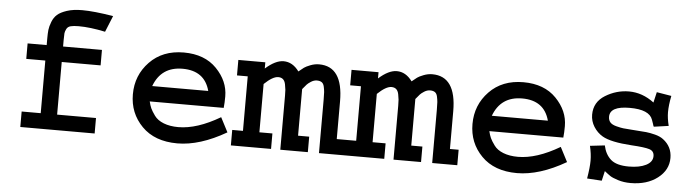

<svg xmlns="http://www.w3.org/2000/svg" viewBox="-43 -802 3602 990"><g transform="rotate(5 1758.0 -306.5)"><path d="M82 -432.6H180.7V-466.8Q180.7 -493.2 182.6 -511.2Q184.6 -529.3 193.8 -553.2Q203.1 -577.1 219.7 -591.8Q236.3 -606.4 269 -617.2Q301.8 -627.9 347.7 -627.9Q409.2 -627.9 508.8 -611.3L474.6 -527.3Q396.5 -543.9 336.9 -543.9Q310.5 -543.9 295.4 -540Q280.3 -536.1 273.9 -523.4Q267.6 -510.7 266.6 -501Q265.6 -491.2 265.6 -465.8V-432.6H466.8V-352.5H265.6V-80.1H466.8V0H82V-80.1H180.7V-352.5H82Z M1109.4 -140.6 1148.4 -65.4Q1011.7 13.7 895.5 13.7Q778.3 13.7 711.9 -53.7Q645.5 -121.1 645.5 -218.8Q645.5 -317.4 712.4 -386.7Q779.3 -456.1 888.7 -456.1Q997.1 -456.1 1059.1 -392.1Q1121.1 -328.1 1121.1 -249Q1121.1 -215.8 1118.2 -189.5H735.4Q740.2 -168.9 746.6 -154.8Q752.9 -140.6 769 -118.2Q785.2 -95.7 817.4 -83Q849.6 -70.3 893.6 -70.3Q990.2 -70.3 1109.4 -140.6ZM741.2 -269.5H1031.2Q1003.9 -372.1 889.6 -372.1Q779.3 -372.1 741.2 -269.5Z M1171.9 -442.4H1311.5V-410.2Q1363.3 -456.1 1405.3 -456.1Q1452.1 -456.1 1485.4 -410.2Q1502.9 -424.8 1512.2 -431.6Q1521.5 -438.5 1543.9 -447.3Q1566.4 -456.1 1588.9 -456.1Q1712.9 -456.1 1712.9 -275.4V-80.1H1757.8V0H1627.9V-275.4Q1627.9 -302.7 1627 -315.4Q1626 -328.1 1622.6 -343.8Q1619.1 -359.4 1609.9 -365.7Q1600.6 -372.1 1585 -372.1Q1569.3 -372.1 1554.2 -362.3Q1539.1 -352.5 1533.7 -346.2Q1528.3 -339.8 1512.7 -321.3V-80.1H1570.3V0H1427.7V-279.3Q1427.7 -298.8 1426.8 -310.1Q1425.8 -321.3 1422.4 -338.4Q1418.9 -355.5 1409.7 -363.8Q1400.4 -372.1 1384.8 -372.1Q1356.4 -372.1 1312.5 -330.1V-80.1H1379.9V0H1171.9V-80.1H1227.5V-362.3H1171.9Z M1757.8 -442.4H1897.5V-410.2Q1949.2 -456.1 1991.2 -456.1Q2038.1 -456.1 2071.3 -410.2Q2088.9 -424.8 2098.1 -431.6Q2107.4 -438.5 2129.9 -447.3Q2152.3 -456.1 2174.8 -456.1Q2298.8 -456.1 2298.8 -275.4V-80.1H2343.8V0H2213.9V-275.4Q2213.9 -302.7 2212.9 -315.4Q2211.9 -328.1 2208.5 -343.8Q2205.1 -359.4 2195.8 -365.7Q2186.5 -372.1 2170.9 -372.1Q2155.3 -372.1 2140.1 -362.3Q2125 -352.5 2119.6 -346.2Q2114.3 -339.8 2098.6 -321.3V-80.1H2156.2V0H2013.7V-279.3Q2013.7 -298.8 2012.7 -310.1Q2011.7 -321.3 2008.3 -338.4Q2004.9 -355.5 1995.6 -363.8Q1986.3 -372.1 1970.7 -372.1Q1942.4 -372.1 1898.4 -330.1V-80.1H1965.8V0H1757.8V-80.1H1813.5V-362.3H1757.8Z M2867.2 -140.6 2906.2 -65.4Q2769.5 13.7 2653.3 13.7Q2536.1 13.7 2469.7 -53.7Q2403.3 -121.1 2403.3 -218.8Q2403.3 -317.4 2470.2 -386.7Q2537.1 -456.1 2646.5 -456.1Q2754.9 -456.1 2816.9 -392.1Q2878.9 -328.1 2878.9 -249Q2878.9 -215.8 2876 -189.5H2493.2Q2498 -168.9 2504.4 -154.8Q2510.7 -140.6 2526.9 -118.2Q2543 -95.7 2575.2 -83Q2607.4 -70.3 2651.4 -70.3Q2748 -70.3 2867.2 -140.6ZM2499 -269.5H2789.1Q2761.7 -372.1 2647.5 -372.1Q2537.1 -372.1 2499 -269.5Z M3335.9 -464.8 3412.1 -452.1Q3402.3 -403.3 3402.3 -367.2Q3402.3 -335.9 3412.1 -296.9L3335.9 -286.1Q3332 -293 3331.1 -298.8L3323.2 -321.3Q3305.7 -372.1 3204.1 -372.1Q3101.6 -372.1 3101.6 -317.4Q3101.6 -299.8 3111.3 -288.6Q3121.1 -277.3 3144 -271.5Q3167 -265.6 3179.7 -264.2Q3192.4 -262.7 3222.7 -260.7Q3279.3 -256.8 3299.3 -254.9Q3319.3 -252.9 3345.7 -246.1Q3372.1 -239.3 3388.7 -226.6Q3435.5 -191.4 3435.5 -132.8Q3435.5 -70.3 3380.9 -28.3Q3326.2 13.7 3241.2 13.7Q3206.1 13.7 3176.8 4.4Q3147.5 -4.9 3135.7 -12.7Q3124 -20.5 3104.5 -36.1L3092.8 14.6L3016.6 9.8Q3026.4 -48.8 3026.4 -83Q3026.4 -118.2 3016.6 -159.2L3092.8 -168Q3102.5 -122.1 3131.8 -96.2Q3161.1 -70.3 3225.6 -70.3Q3280.3 -70.3 3314 -87.4Q3347.7 -104.5 3347.7 -134.8Q3347.7 -161.1 3322.8 -168.9Q3297.9 -176.8 3229.5 -180.7Q3121.1 -187.5 3078.1 -212.9Q3049.8 -229.5 3031.7 -258.3Q3013.7 -287.1 3013.7 -320.3Q3013.7 -385.7 3070.8 -420.9Q3127.9 -456.1 3193.4 -456.1Q3262.7 -456.1 3323.2 -410.2Z"/></g></svg>

Font: Thabit-Bold
Style: Bold
Weight: 700
Designer: Regenerated by Nadim Shaikli
Foundry: MAK Alagha
Version: 0.01